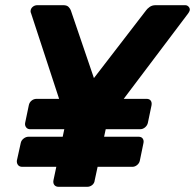

<svg xmlns="http://www.w3.org/2000/svg" viewBox="-20 -720 752 740"><path d="M206 0Q195 0 189.5 -7Q184 -14 186 -25L235 -256L100 -668Q97 -674 98 -679Q99 -688 106.5 -694Q114 -700 124 -700H224Q238 -700 244.5 -693Q251 -686 253 -680L342 -419L543 -680Q547 -686 556.5 -693Q566 -700 580 -700H694Q702 -700 707.5 -693.5Q713 -687 711 -679Q710 -676 708.5 -673.5Q707 -671 705 -668L395 -257L345 -25Q344 -14 335.5 -7Q327 0 316 0ZM66 -77Q55 -77 49.5 -84Q44 -91 45 -101L60 -169Q62 -179 71 -186Q80 -193 90 -193H514Q525 -193 530 -186Q535 -179 533 -169L519 -101Q517 -91 508.5 -84Q500 -77 490 -77ZM96 -222Q86 -222 80.5 -229.5Q75 -237 77 -247L91 -314Q93 -325 101.5 -332Q110 -339 121 -339H545Q556 -339 561 -332Q566 -325 564 -314L550 -247Q548 -237 539.5 -229.5Q531 -222 520 -222Z"/></svg>

Font: Rubik Light SemiBold
Style: Italic
Weight: 600
Italic angle: -12°
Version: Version 2.104